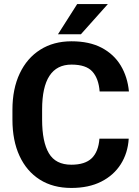

<svg xmlns="http://www.w3.org/2000/svg" viewBox="-20 -927 694 957"><path d="M475.6 -235.8H621.6Q617.2 -164.1 582 -108.6Q546.9 -53.2 484.6 -21.7Q422.4 9.8 335.4 9.8Q244.1 9.8 178.5 -31.7Q112.8 -73.2 77.4 -149.7Q42 -226.1 42 -330.6V-379.9Q42 -484.4 78.4 -561Q114.7 -637.7 180.9 -679.4Q247.1 -721.2 336.4 -721.2Q425.3 -721.2 486.6 -689Q547.9 -656.7 581.8 -600.3Q615.7 -543.9 622.6 -471.2H476.6Q471.7 -535.6 440.4 -570.3Q409.2 -605 336.4 -605Q189.9 -605 189.9 -380.9V-330.6Q189.9 -220.2 223.6 -163.1Q257.3 -106 335.4 -106Q403.8 -106 437.3 -138.4Q470.7 -170.9 475.6 -235.8ZM269 -756.3 364.7 -906.7H517.6L383.3 -756.3Z"/></svg>

Font: Vazirmatn RD UI
Style: Bold
Weight: 700
Designer: Saber Rastikerdar
Foundry: Saber Rastikerdar
Version: Version 33.003